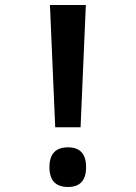

<svg xmlns="http://www.w3.org/2000/svg" viewBox="-20 -734 540 765"><path d="M301 -227 322 -714H179L200 -227ZM323 -68Q323 -147 251 -147Q177 -147 177 -68Q177 11 251 11Q323 11 323 -68Z"/></svg>

Font: Noto Sans Mono UI Condensed
Style: Bold
Weight: 700
Width: 3
Designer: Monotype Design team
Foundry: Monotype Imaging Inc.
Version: 1.000